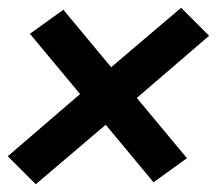

<svg xmlns="http://www.w3.org/2000/svg" viewBox="-29 -587 558 494"><path d="M63 -113 -9 -185 177 -345 48 -500 134 -562 257 -414 437 -567 509 -495 323 -335 452 -180 366 -118 243 -266Z"/></svg>

Font: iosevka_custom_sans_ss08
Style: Bold Italic
Weight: 700
Italic angle: -10°
Designer: Belleve Invis
Foundry: Belleve Invis
Version: Version 10.3.0; ttfautohint (v1.8.3)